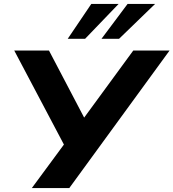

<svg xmlns="http://www.w3.org/2000/svg" viewBox="-20 -964 889 984"><path d="M143 0 320 -240 323 -194 53 -705H231L423 -339H395L663 -705H849L335 0ZM327 -765 448 -944H588L416 -765ZM500 -765 634 -944H775L590 -765Z"/></svg>

Font: Nunito Sans 10pt SemiExpanded ExtraBold
Style: Italic
Weight: 800
Width: 6
Italic angle: -9°
Designer: Vernon Adams
Foundry: Vernon Adams
Version: Version 3.101;gftools[0.9.27]